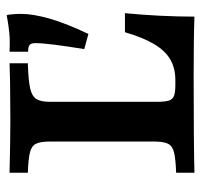

<svg xmlns="http://www.w3.org/2000/svg" viewBox="-34 -586 620 593"><g transform="rotate(-90 276.5 -290.0)"><path d="M135.4 -125.8V-445.2Q135.4 -475.4 128.6 -489.1Q121.9 -502.9 102.3 -507.9Q82.8 -512.9 39 -514.5V-571Q141.8 -568.5 199.7 -568.5Q272.7 -569 318.3 -569.4Q348.1 -569.8 377.2 -571V-514.5Q324 -512.9 299.8 -507.4Q275.5 -502 266.8 -488.3Q258 -474.6 258 -445.2V-117.1Q258 -91.2 261.8 -79.2Q265.5 -67.2 276.3 -63.1Q287 -58.9 310.4 -58.9H324.6Q362.2 -58.9 389.1 -74.7Q416 -90.5 436.2 -124.3Q456.4 -158.1 473 -214.6H531.8Q521.4 -106.8 521.1 0Q457.6 -2.4 334.3 -2.4Q133.3 -2.4 39 0V-56.5Q82.8 -58.1 102.3 -63.1Q121.9 -68.1 128.6 -81.8Q135.4 -95.5 135.4 -125.8ZM439.3 -490.8Q439.3 -504.1 433.9 -508.9Q428.5 -513.7 412.8 -513.7V-571Q448.2 -569.4 471.8 -571.8Q495.5 -574.2 525.6 -579.8Q527.2 -576.2 528.4 -562.8Q529.6 -549.4 529.6 -535Q529.6 -499.3 515.4 -448.9Q501.3 -398.6 467.7 -327.4L420.9 -340.3Q430.1 -397.2 434.7 -434.3Q439.3 -471.4 439.3 -490.8Z"/></g></svg>

Font: Playfair Micro SmCond SmLight
Style: Regular
Weight: 360
Width: 4
Designer: Claus Eggers Sørensen
Foundry: Claus Eggers Sørensen
Version: Version 2.100;Glyphs 3.2 (3219)